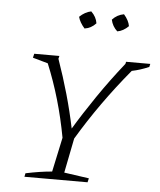

<svg xmlns="http://www.w3.org/2000/svg" viewBox="-52 -761 670 806"><g transform="rotate(5 283.0 -358.0)"><path d="M81 0 84 -15Q146 -28 195 -32L226 -177Q196 -340 137 -483L73 -501L77 -518H183L180 -506Q206 -432 226 -361.5Q246 -291 261 -219Q300 -284 351.5 -359.5Q403 -435 462 -509L464 -518H566L563 -505Q526 -489 491 -482Q368 -334 275 -178L246 -32L351 -17L347 0ZM300 -716Q322 -695 326 -668Q306 -646 278 -642Q257 -666 251 -689Q274 -711 300 -716ZM438 -716Q459 -692 463 -668Q441 -646 416 -642Q395 -661 389 -689Q409 -711 438 -716Z"/></g></svg>

Font: Piazzolla SC ExtraLight
Style: Italic
Weight: 200
Italic angle: -11.3°
Designer: Juan Pablo del Peral
Foundry: Huerta Tipografica
Version: Version 1.330